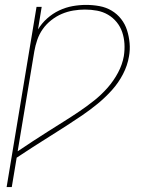

<svg xmlns="http://www.w3.org/2000/svg" viewBox="-20 -548 640 783"><path d="M7 215 129 -520H150L135 -428Q150 -453 172.5 -473Q195 -493 221.5 -505.5Q248 -518 276 -523Q304 -528 331 -528Q359 -528 386 -523Q413 -518 435.5 -504.5Q458 -491 474 -470.5Q490 -450 498 -425Q506 -400 508.5 -372.5Q511 -345 506 -318Q500 -281 481.5 -245.5Q463 -210 436.5 -180.5Q410 -151 379 -125.5Q348 -100 315 -77.5Q282 -55 248.5 -33.5Q215 -12 181.5 9Q148 30 114.5 51.5Q81 73 48 95L28 215ZM52 69Q83 48 114.5 27.5Q146 7 177.5 -13Q209 -33 241 -53Q273 -73 304 -94Q335 -115 364.5 -138.5Q394 -162 419 -190.5Q444 -219 461.5 -252Q479 -285 485 -319Q489 -345 487.5 -369.5Q486 -394 478.5 -416.5Q471 -439 456 -457.5Q441 -476 420.5 -488Q400 -500 376 -504.5Q352 -509 326 -509Q303 -509 279 -505Q255 -501 232.5 -491.5Q210 -482 189.5 -466Q169 -450 154.5 -429.5Q140 -409 132 -385.5Q124 -362 120 -339Z"/></svg>

Font: Iosevka SS04 Th Ex Obl
Style: Regular
Weight: 100
Width: 7
Italic angle: -9°
Monospace: yes
Designer: Belleve Invis
Foundry: Belleve Invis
Version: Version 19.0.0; ttfautohint (v1.8.4)